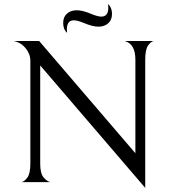

<svg xmlns="http://www.w3.org/2000/svg" viewBox="-20 -888 840 936"><path d="M688 -597V28L176 -569V-90Q176 -42 193 -22.5Q210 -3 226 0H85Q99 -3 113.5 -22.5Q128 -42 128 -91V-591Q128 -625 105 -653Q82 -681 47 -688H171L640 -141V-597Q640 -674 588 -688H729Q715 -685 701.5 -665.5Q688 -646 688 -597ZM354 -838Q383 -838 425 -820Q457 -807 474 -807Q508 -807 508 -851Q508 -862 507 -868Q526 -851 526 -820Q526 -791 507.5 -774.5Q489 -758 460 -758Q431 -758 389 -776Q357 -789 340 -789Q306 -789 306 -745Q306 -734 307 -728Q288 -745 288 -776Q288 -805 306.5 -821.5Q325 -838 354 -838Z"/></svg>

Font: BellefairVN
Style: Regular
Weight: 400
Designer: Nick Shinn, Liron Lavi Turkenic
Foundry: Shinntype
Version: Version 1.003